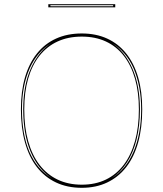

<svg xmlns="http://www.w3.org/2000/svg" viewBox="-20 -883 780 918"><path d="M371 -723Q439 -723 492.5 -698.5Q546 -674 583.5 -627Q621 -580 640.5 -513Q660 -446 660 -360Q660 -272 640.5 -202Q621 -132 583.5 -84Q546 -36 492.5 -10.5Q439 15 371 15Q302 15 248 -10.5Q194 -36 156.5 -84Q119 -132 99.5 -202Q80 -272 80 -360Q80 -446 99.5 -513Q119 -580 156.5 -627Q194 -674 248 -698.5Q302 -723 371 -723ZM371 -708Q306 -708 255 -684.5Q204 -661 168.5 -616Q133 -571 114.5 -506.5Q96 -442 96 -360Q96 -275 114.5 -208.5Q133 -142 168.5 -95.5Q204 -49 255 -24.5Q306 0 371 0Q436 0 486.5 -24.5Q537 -49 572 -95.5Q607 -142 625.5 -208.5Q644 -275 644 -360Q644 -442 625.5 -506.5Q607 -571 572 -616Q537 -661 486.5 -684.5Q436 -708 371 -708ZM228 -31Q162 -73 126.5 -157Q91 -241 91 -360Q91 -475 127.5 -556Q164 -637 225 -677Q192 -657 166 -626.5Q140 -596 122 -556Q104 -516 94.5 -467Q85 -418 85 -360Q85 -300 94 -249Q103 -198 121 -156.5Q139 -115 165.5 -83.5Q192 -52 228 -31ZM514 -31Q548 -52 574 -83.5Q600 -115 618 -156.5Q636 -198 645.5 -249Q655 -300 655 -360Q655 -417 645.5 -466.5Q636 -516 618.5 -556Q601 -596 575 -626.5Q549 -657 516 -677Q577 -637 613 -555.5Q649 -474 649 -360Q649 -281 633 -216.5Q617 -152 586.5 -105.5Q556 -59 514 -31ZM211 -848V-863H531V-848ZM221 -853H521V-858H221Z"/></svg>

Font: Kalnia Glaze Thin
Style: Regular
Weight: 100
Designer: Frida Medrano
Foundry: Frida Medrano
Version: Version 1.110